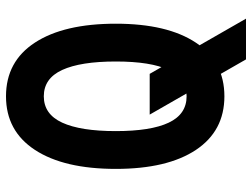

<svg xmlns="http://www.w3.org/2000/svg" viewBox="-120 -636 840 640"><g transform="rotate(-90 300.0 -316.0)"><path d="M183 -350Q183 -233 211.2 -173.5Q239.4 -114 299 -114Q358.6 -114 386.8 -173.5Q415 -233 415 -350Q415 -467.4 386.8 -528.7Q358.6 -590 299 -590Q239.4 -590 211.2 -528.7Q183 -467.4 183 -350ZM541 -350Q541 -178.2 477.8 -83.1Q414.6 12 299 12Q183.4 12 120.2 -83.1Q57 -178.2 57 -350Q57 -522.8 120.2 -619.4Q183.4 -716 299 -716Q415.2 -716 478.1 -619.4Q541 -522.8 541 -350ZM422 84 238 -237H373.8L557.8 84Z"/></g></svg>

Font: Fliege Mono Thin
Style: Regular
Weight: 100
Version: Version 0.020;Glyphs 3.3 (3306)